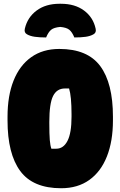

<svg xmlns="http://www.w3.org/2000/svg" viewBox="-20 -980 640 1020"><path d="M225 -781Q191 -781 165.5 -784.5Q140 -788 123 -798Q107 -807 112 -828Q126 -888 174.5 -924Q223 -960 296 -960H304Q378 -960 426.5 -924Q475 -888 488 -828Q493 -807 477 -798Q460 -788 435 -784.5Q410 -781 375 -781Q363 -810 348 -822Q333 -834 300 -837Q267 -834 252 -822Q237 -810 225 -781ZM295 -720Q445 -720 512.5 -629Q580 -538 580 -360V-340Q580 -230 548 -149Q516 -68 454.5 -24Q393 20 305 20Q155 20 87.5 -71.5Q20 -163 20 -340V-360Q20 -471 52 -551.5Q84 -632 145.5 -676Q207 -720 295 -720ZM242 -326Q242 -266 244.5 -236Q247 -206 253 -190H279Q317 -190 338.5 -231.5Q360 -273 360 -360V-373Q360 -468 347 -510H325Q282 -510 262 -470Q242 -430 242 -333Z"/></svg>

Font: Recursive Mn Csl St XBk
Style: Regular
Weight: 1000
Monospace: yes
Version: Version 1.079;hotconv 1.0.112;makeotfexe 2.5.65598; ttfautoh